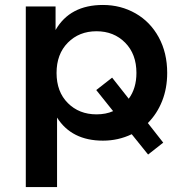

<svg xmlns="http://www.w3.org/2000/svg" viewBox="-20 -560 742 774"><path d="M576 -64 638 15 577 63 511 -19Q457 7 395 7Q269 7 210 -86V194H84V-534H204V-439Q262 -540 395 -540Q467 -540 526.5 -506Q586 -472 620 -409.5Q654 -347 654 -266Q654 -204 633.5 -152.5Q613 -101 576 -64ZM436 -112 368 -197 432 -247 499 -162Q530 -204 530 -266Q530 -342 484.5 -388Q439 -434 369 -434Q299 -434 253.5 -388Q208 -342 208 -266Q208 -190 253.5 -144.5Q299 -99 369 -99Q407 -99 436 -112Z"/></svg>

Font: APTA Sans SemiBold
Style: Bold
Weight: 600
Version: Version 7.200